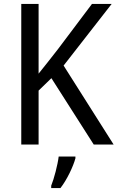

<svg xmlns="http://www.w3.org/2000/svg" viewBox="-20 -800 597 975"><path d="M557 -66 303 -467 547 -780H447L274 -550C237 -502 204 -461 176 -426V-780H88V-66H176V-340L241 -403L456 -66ZM363 4V-5H278C273 37 254 109 240 143V155H287C320 113 352 45 363 4Z"/></svg>

Font: Noto Sans Malayalam UI SemiCondensed
Style: Regular
Weight: 400
Width: 4
Designer: Jelle Bosma - Monotype Design Team
Foundry: Monotype Imaging Inc.
Version: Version 2.104